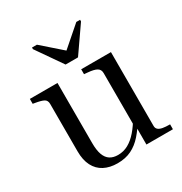

<svg xmlns="http://www.w3.org/2000/svg" viewBox="-176 -878 964 1017"><g transform="rotate(-30 306.0 -369.0)"><path d="M273 -581H349L458 -738V-748H435L304 -634H324L194 -748H164V-738ZM187 -518V-151Q187 -106 197 -79Q207 -52 226.5 -39.5Q246 -27 275 -27Q309 -27 338 -43Q367 -59 393.5 -89.5Q420 -120 444 -163L460 -139Q432 -93 402.5 -59.5Q373 -26 336.5 -8Q300 10 251 10Q204 10 169.5 -8Q135 -26 116.5 -62Q98 -98 98 -151V-441Q98 -463 82.5 -471.5Q67 -480 30 -486L18 -488V-518ZM514 -518V-66Q514 -52 523.5 -44Q533 -36 550.5 -33Q568 -30 591 -30H594V0H432V-101L425 -113V-441Q425 -463 408 -473Q391 -483 354 -486L332 -488V-518Z"/></g></svg>

Font: Roboto Serif 144pt
Style: Regular
Weight: 400
Version: Version 1.008